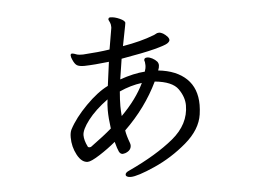

<svg xmlns="http://www.w3.org/2000/svg" viewBox="-48 -636 1097 787"><g transform="rotate(-5 500.0 -242.5)"><path d="M309 -383Q289 -383 279.5 -388.5Q270 -394 262 -413Q257 -423 257 -432Q257 -434 259 -436Q261 -438 263 -438Q269 -438 284 -432Q289 -430 308 -430Q373 -434 418 -441Q429 -509 433 -529V-533Q433 -543 430 -550Q429 -553 426.5 -557.5Q424 -562 424 -565Q424 -566 426 -570Q428 -572 433 -572Q450 -572 471 -562.5Q492 -553 492 -544Q492 -542 490 -532Q477 -465 474 -450Q550 -463 601 -483Q605 -484 610 -487Q615 -490 618 -491Q621 -492 625 -492Q642 -492 661 -471Q666 -464 666 -459Q666 -452 655.5 -445Q645 -438 601 -426.5Q557 -415 464 -399Q461 -381 451 -315Q508 -335 554 -338Q559 -351 559 -364L558 -377Q558 -379 557 -380.5Q556 -382 556 -385Q556 -395 569 -395Q578 -395 589.5 -389Q601 -383 609 -374Q614 -367 614 -359Q614 -350 609 -338Q684 -330 725 -290.5Q766 -251 766 -183Q766 -165 763 -144Q754 -82 692.5 -29.5Q631 23 559 55Q487 87 459 87Q450 87 444.5 84Q439 81 439 76Q439 67 456 60Q570 7 640 -50.5Q710 -108 710 -186Q710 -220 686.5 -253.5Q663 -287 591 -294Q541 -190 453 -105Q456 -84 468 -52Q470 -46 470 -42Q470 -21 445 -12Q437 -10 435 -10Q425 -10 419.5 -21Q414 -32 406 -62Q375 -36 339 -13Q303 10 289 10Q264 10 246 -23.5Q228 -57 228 -96Q228 -116 234 -128Q258 -174 306.5 -223Q355 -272 398 -293L411 -391Q351 -384 309 -383ZM294 -53Q295 -49 302 -49Q307 -49 309 -51Q364 -91 395 -118Q389 -162 389 -194Q389 -217 392 -238Q340 -200 310.5 -161.5Q281 -123 281 -100Q281 -79 294 -53ZM444 -165Q507 -228 538 -293Q491 -287 445 -266Q442 -232 442 -206Q442 -189 444 -165Z"/></g></svg>

Font: Iansui 0.93
Style: Regular
Weight: 400
Designer: But Ko / Fontworks Inc.
Foundry: zi-hi.com / Fontworks Inc.
Version: Version 0.931